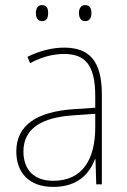

<svg xmlns="http://www.w3.org/2000/svg" viewBox="-20 -724 498 754"><path d="M121 -673C121 -656 127 -641 145 -641C164 -641 169 -655 169 -673C169 -690 164 -704 145 -704C127 -704 121 -689 121 -673ZM290 -673C290 -656 297 -641 314 -641C333 -641 339 -655 339 -673C339 -690 333 -704 314 -704C297 -704 290 -689 290 -673ZM232 -537C182 -537 133 -523 88 -501L98 -476C147 -502 190 -512 232 -512C316 -512 354 -467 354 -347V-301L266 -295C127 -285 44 -234 44 -129C44 -49 91 10 189 10C286 10 331 -42 353 -99H355L358 0H380V-353C380 -483 332 -537 232 -537ZM267 -271 354 -277V-220C353 -98 304 -14 189 -14C114 -14 72 -57 72 -129C72 -220 145 -263 267 -271Z"/></svg>

Font: Noto Sans Hebrew SemiCondensed Thin
Style: Regular
Weight: 100
Width: 4
Designer: Monotype Design Team
Foundry: Monotype Imaging Inc.
Version: Version 2.004